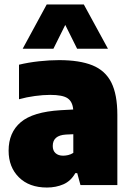

<svg xmlns="http://www.w3.org/2000/svg" viewBox="-20 -828 586 859"><path d="M190 11Q110.5 11 64.5 -34.8Q18.5 -80.5 18.5 -154Q18.5 -235 72.8 -281.2Q127 -327.5 251.5 -335L307.5 -338Q304.5 -373.5 282.2 -388.5Q260 -403.5 204.5 -403.5Q173.5 -403.5 136.2 -398.5Q99 -393.5 65 -384V-538.5Q106 -548.5 154 -553.8Q202 -559 244 -559Q336 -559 393.5 -535.8Q451 -512.5 478 -459Q505 -405.5 505 -314V0H340L325.5 -53.5H317Q297 -18 263.8 -3.5Q230.5 11 190 11ZM216 -175Q216 -154 228.5 -142.8Q241 -131.5 262.5 -131.5Q273 -131.5 285 -134.2Q297 -137 308 -144V-227.5L275 -226Q216 -222.5 216 -175ZM81.5 -610 189 -808H355L463 -610H325L272 -716.5L219 -610Z"/></svg>

Font: Encode Sans SmCnd Black
Style: Regular
Weight: 900
Width: 4
Designer: Multiple Designers
Foundry: Impallari Type
Version: Version 3.002; ttfautohint (v1.8.3) -l 8 -r 50 -G 200 -x 14 